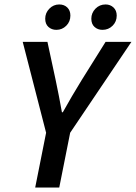

<svg xmlns="http://www.w3.org/2000/svg" viewBox="-20 -842 610 862"><path d="M138 0 187 -246 82 -654H193L230 -482Q238 -445 244.5 -410.5Q251 -376 258 -338H262Q302 -410 347 -483L454 -654H570L295 -246L246 0ZM233 -708Q212 -708 197.5 -721Q183 -734 183 -758Q183 -784 201.5 -803Q220 -822 246 -822Q268 -822 282 -808.5Q296 -795 296 -772Q296 -745 277.5 -726.5Q259 -708 233 -708ZM440 -708Q419 -708 404.5 -721Q390 -734 390 -758Q390 -784 408.5 -803Q427 -822 454 -822Q475 -822 489.5 -808.5Q504 -795 504 -772Q504 -745 485.5 -726.5Q467 -708 440 -708Z"/></svg>

Font: Source Sans 3 Semibold
Style: Italic
Weight: 600
Italic angle: -11°
Designer: Paul D. Hunt
Foundry: Adobe
Version: Version 3.052;hotconv 1.1.0;makeotfexe 2.6.0